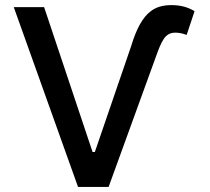

<svg xmlns="http://www.w3.org/2000/svg" viewBox="-20 -733 824 753"><path d="M406 0H286L34 -705H153L343 -137H352L495 -554Q525 -654 570 -688Q601 -713 652 -713Q705 -713 743 -689L712 -596Q689 -605 667 -605Q645 -605 631 -591Q615 -576 597 -526Z"/></svg>

Font: Manrope Medium
Style: Medium
Weight: 500
Designer: Mikhail Sharanda
Foundry: Mikhail Sharanda
Version: Version 4.000;hotconv 1.0.109;makeotfexe 2.5.65596